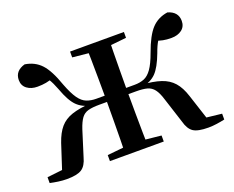

<svg xmlns="http://www.w3.org/2000/svg" viewBox="-94 -700 1056 868"><g transform="rotate(-20 434.0 -266.5)"><path d="M14 0V-28L156 -44L79 -12L125 -153Q140 -197 162 -222.5Q184 -248 220 -260Q256 -272 313 -276L310 -266Q270 -273 244.5 -298.5Q219 -324 197 -385Q184 -419 172 -438Q160 -457 139 -480L190 -442Q172 -435 153.5 -431.5Q135 -428 112 -428Q82 -428 62 -443Q42 -458 42 -485Q42 -529 91 -543Q138 -536 168 -504Q198 -472 224 -397Q242 -350 259 -326Q276 -302 296.5 -294Q317 -286 342 -286H434V-256H346Q313 -256 292.5 -250.5Q272 -245 259.5 -228Q247 -211 236 -178L198 -57Q188 -19 166 -4.5Q144 10 94 10Q74 10 53 7Q32 4 14 0ZM854 0Q836 4 815 7Q794 10 775 10Q724 10 702.5 -4.5Q681 -19 671 -57L632 -178Q622 -211 609 -228Q596 -245 576 -250.5Q556 -256 522 -256H434V-286H527Q553 -286 573 -294Q593 -302 610 -326Q627 -350 644 -397Q671 -472 701 -504Q731 -536 778 -543Q826 -529 826 -485Q826 -458 806.5 -443Q787 -428 756 -428Q733 -428 716 -431.5Q699 -435 681 -442L729 -480Q708 -457 696 -438Q684 -419 672 -385Q649 -324 624 -298.5Q599 -273 558 -266L555 -276Q612 -272 648 -260Q684 -248 706.5 -222.5Q729 -197 743 -153L789 -12L712 -44L854 -28ZM379 0Q381 -25 381.5 -68Q382 -111 382.5 -162Q383 -213 383 -262V-280Q383 -322 382.5 -370Q382 -418 381.5 -460.5Q381 -503 379 -527H489Q488 -503 487.5 -460.5Q487 -418 486.5 -370Q486 -322 486 -280V-262Q486 -213 486.5 -162Q487 -111 487.5 -68Q488 -25 489 0ZM304 0V-29L413 -40H457L563 -29V0ZM304 -499V-527H563V-499L457 -488H413Z"/></g></svg>

Font: Noto Serif KR SemiBold
Style: Regular
Weight: 600
Designer: Ryoko NISHIZUKA 西塚涼子 (kana & ideographs); Frank Grießhammer (Latin, Greek & Cyrillic); Wenlong ZHANG 张文龙 (bopomofo); San
Foundry: Adobe
Version: Version 2.003-H1;hotconv 1.1.1;makeotfexe 2.6.0